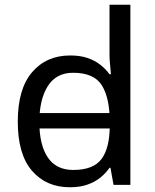

<svg xmlns="http://www.w3.org/2000/svg" viewBox="-20 -780 655 810"><path d="M104 -238V-303H480V-238ZM275 10Q175 10 115 -59.5Q55 -129 55 -267Q55 -405 115.5 -475.5Q176 -546 276 -546Q318 -546 349 -535.5Q380 -525 403 -507Q426 -489 442 -467H448Q447 -480 444.5 -505.5Q442 -531 442 -546V-760H530V0H459L446 -72H442Q426 -49 403 -30.5Q380 -12 348.5 -1Q317 10 275 10ZM289 -63Q374 -63 408.5 -109.5Q443 -156 443 -250V-266Q443 -366 410 -419.5Q377 -473 288 -473Q217 -473 181.5 -416.5Q146 -360 146 -265Q146 -169 181.5 -116Q217 -63 289 -63Z"/></svg>

Font: malayalam115
Style: Regular
Weight: 400
Designer: Jelle Bosma - Monotype Design Team
Foundry: Monotype Imaging Inc.
Version: Version 2.103